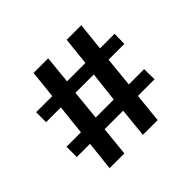

<svg xmlns="http://www.w3.org/2000/svg" viewBox="-126 -645 791 791"><g transform="rotate(-45 270.0 -249.5)"><path d="M113 -128H36V-188H120L134 -319H48V-377H142L155 -499H240L228 -377H335L348 -499H433L420 -377H505L504 -319H412L399 -188H488L489 -128H392L379 0H293L306 -128H198L185 0H99ZM311 -188 326 -319H219L206 -188Z"/></g></svg>

Font: Yrsa SemiBold
Style: Regular
Weight: 600
Version: Version 2.004